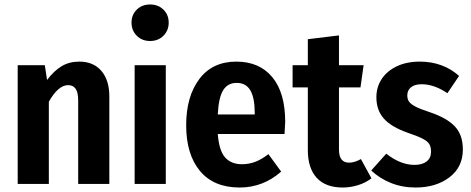

<svg xmlns="http://www.w3.org/2000/svg" viewBox="-20 -821 2104 857"><path d="M468 -391V0H329V-371Q329 -409 317.5 -425Q306 -441 284 -441Q240 -441 198 -367V0H59V-530H180L190 -464Q221 -505 255 -525.5Q289 -546 334 -546Q397 -546 432.5 -504.5Q468 -463 468 -391Z M733 -720Q733 -685 709.5 -661.5Q686 -638 650 -638Q614 -638 590.5 -661.5Q567 -685 567 -720Q567 -755 590.5 -778Q614 -801 650 -801Q686 -801 709.5 -778Q733 -755 733 -720ZM720 0H581V-530H720Z M1250 -223H952Q958 -148 985 -118Q1012 -88 1060 -88Q1091 -88 1119 -98.5Q1147 -109 1178 -133L1235 -55Q1154 16 1050 16Q934 16 872.5 -58Q811 -132 811 -262Q811 -390 869.5 -468Q928 -546 1035 -546Q1138 -546 1195.5 -476.5Q1253 -407 1253 -277Q1253 -268 1250 -223ZM1117 -317Q1117 -384 1097.5 -417.5Q1078 -451 1036 -451Q997 -451 976.5 -419Q956 -387 952 -310H1117Z M1638 -25Q1612 -5 1578 5.5Q1544 16 1510 16Q1433 16 1393.5 -27.5Q1354 -71 1354 -151V-431H1286V-530H1354V-646L1493 -663V-530H1603L1589 -431H1493V-153Q1493 -95 1538 -95Q1563 -95 1591 -111Z M2029 -482 1977 -405Q1918 -445 1862 -445Q1831 -445 1814.5 -431.5Q1798 -418 1798 -395Q1798 -378 1806 -367Q1814 -356 1835 -345Q1856 -334 1899 -320Q1974 -295 2010 -257Q2046 -219 2046 -154Q2046 -75 1986 -29.5Q1926 16 1835 16Q1775 16 1724.5 -4.5Q1674 -25 1637 -60L1704 -135Q1768 -85 1830 -85Q1865 -85 1884.5 -100.5Q1904 -116 1904 -144Q1904 -165 1896 -178Q1888 -191 1866.5 -202Q1845 -213 1801 -228Q1727 -254 1693.5 -291.5Q1660 -329 1660 -387Q1660 -432 1683.5 -468Q1707 -504 1751 -525Q1795 -546 1854 -546Q1906 -546 1950.5 -529.5Q1995 -513 2029 -482Z"/></svg>

Font: Fira Sans Condensed SemiBold
Style: Regular
Weight: 600
Width: 3
Designer: bBox Type GmbH & Carrois Corporate GbR & Edenspiekermann AG
Foundry: bBox Type GmbH & Carrois Corporate GbR & Edenspiekermann AG
Version: Version 4.301